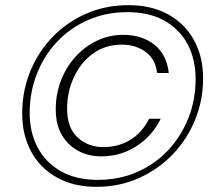

<svg xmlns="http://www.w3.org/2000/svg" viewBox="-20 -721 836 744"><path d="M354 3Q265 3 200 -33.5Q135 -70 100.5 -134Q66 -198 66 -281Q66 -368 97 -444Q128 -520 184 -578Q240 -636 315 -668.5Q390 -701 478 -701Q567 -701 632 -665Q697 -629 732 -565Q767 -501 767 -418Q767 -332 735.5 -255.5Q704 -179 647.5 -121Q591 -63 516 -30Q441 3 354 3ZM373 -115Q324 -115 284 -136Q244 -157 220 -197.5Q196 -238 196 -297Q196 -355 215.5 -407Q235 -459 270.5 -499Q306 -539 354 -562.5Q402 -586 457 -586Q530 -586 578 -548Q626 -510 634 -438H589Q582 -493 543.5 -520.5Q505 -548 452 -548Q388 -548 340.5 -513.5Q293 -479 266.5 -422Q240 -365 240 -300Q240 -226 280.5 -188.5Q321 -151 381 -151Q438 -151 484 -178.5Q530 -206 558 -261H603Q581 -216 545.5 -183Q510 -150 466 -132.5Q422 -115 373 -115ZM359 -24Q442 -24 511.5 -54.5Q581 -85 631.5 -139Q682 -193 710 -263.5Q738 -334 738 -415Q738 -491 707 -549.5Q676 -608 617 -641Q558 -674 474 -674Q391 -674 321.5 -643.5Q252 -613 201.5 -559.5Q151 -506 123 -435Q95 -364 95 -283Q95 -208 126 -149.5Q157 -91 216 -57.5Q275 -24 359 -24Z"/></svg>

Font: DM Sans 24pt ExtraLight
Style: Italic
Weight: 250
Italic angle: -10°
Designer: Colophon Foundry, Jonny Pinhorn
Foundry: Colophon Foundry
Version: Version 4.004;gftools[0.9.30]